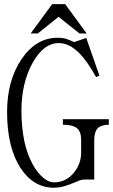

<svg xmlns="http://www.w3.org/2000/svg" viewBox="-20 -877 540 914"><path d="M498 -309.6H279.3V-283.2Q327.1 -283.2 347.7 -265.6Q366.2 -249 366.2 -211.9V-150.4Q366.2 -98.6 333 -56.6Q294.9 -8.8 236.3 -8.8Q211.9 -8.8 185.5 -31.2Q158.2 -53.7 135.7 -94.7Q110.4 -140.6 96.7 -201.2Q82 -269.5 82 -348.6Q82 -481.4 134.8 -577.1Q187.5 -671.9 259.8 -671.9Q310.5 -671.9 358.4 -623Q395.5 -585.9 437.5 -509.8L453.1 -517.6L390.6 -696.3L333 -676.8L317.4 -683.6Q300.8 -690.4 291 -693.4Q274.4 -697.3 254.9 -697.3Q151.4 -697.3 82 -594.7Q13.7 -493.2 13.7 -343.8Q13.7 -176.8 77.1 -78.1Q138.7 16.6 236.3 16.6Q263.7 16.6 291 7.8Q307.6 2.9 334 -7.8Q352.5 -15.6 360.4 -18.6Q373 -22.5 383.8 -22.5H428.7V-211.9Q428.7 -248 444.3 -265.6Q461.9 -283.2 498 -283.2ZM392.6 -717.8 290 -857.4H228.5L126 -717.8H160.2L258.8 -796.9L358.4 -717.8Z"/></svg>

Font: BatangChe
Style: Regular
Weight: 400
Monospace: yes
Version: Version 2.21